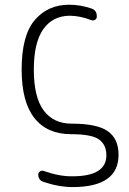

<svg xmlns="http://www.w3.org/2000/svg" viewBox="-20 -550 540 801"><path d="M276.4 9.8Q176.8 9.8 123.5 -57.6Q70.3 -125 70.3 -259.8Q70.3 -402.3 125 -466.3Q179.7 -530.3 268.6 -530.3Q315.4 -530.3 361.3 -514.6Q384.8 -506.8 383.8 -480.5Q383.8 -471.7 376.5 -467.3Q369.1 -462.9 361.3 -465.8Q316.4 -483.4 272.5 -484.4Q200.2 -484.4 160.6 -428.2Q121.1 -372.1 121.1 -259.8Q121.1 -144.5 162.1 -89.4Q203.1 -34.2 278.3 -34.2Q385.7 -34.2 430.2 -2.4Q474.6 29.3 474.6 95.7Q474.6 229.5 285.2 230.5Q225.6 230.5 162.1 209Q139.6 202.1 139.6 177.7Q139.6 169.9 147 165Q154.3 160.2 162.1 163.1Q228.5 186.5 282.2 185.5Q423.8 185.5 423.8 97.7Q423.8 54.7 393.6 32.2Q363.3 9.8 276.4 9.8Z"/></svg>

Font: Rounded-L Mgen+ 1m light
Style: Regular
Weight: 200
Designer: [Source Han Sans]
Ryoko NISHIZUKA  (kana & ideographs); Paul D. Hunt (Latin, Greek & Cyrillic); Wenlong ZHANG  (bopomofo
Version: Version 1.059.20150602